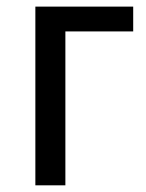

<svg xmlns="http://www.w3.org/2000/svg" viewBox="-20 -555 438 575"><path d="M378.9 -460.9H175.8V0H85.9V-535.2H378.9Z"/></svg>

Font: Droid Sans Fallback
Style: Regular
Weight: 400
Designer: Steve Matteson
Foundry: Ascender Corporation
Version: 3.00 (Khmer version)